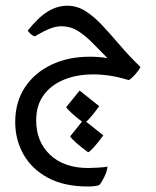

<svg xmlns="http://www.w3.org/2000/svg" viewBox="-20 -308 555 684"><path d="M293.5 356.4Q208 356.4 150.1 325Q92.3 293.5 63.2 241.2Q34.2 189 34.2 127Q34.2 55.7 68.6 3.4Q103 -48.8 163.1 -77.4Q223.1 -106 299.8 -106Q332 -106 362.8 -101.1Q335.4 -128.4 310.3 -154.3Q285.2 -180.2 258.3 -197.3Q231.4 -214.4 198.2 -214.4Q180.7 -214.4 160.4 -207Q140.1 -199.7 103.5 -178.2Q94.2 -182.1 89.1 -187Q84 -191.9 78.6 -198.7Q116.7 -246.6 150.4 -267.1Q184.1 -287.6 219.7 -287.6Q254.4 -287.6 284.4 -268.6Q314.5 -249.5 344 -218Q373.5 -186.5 406.5 -147.7Q439.5 -108.9 480.5 -69.3Q474.6 -57.1 461.4 -42.5Q448.2 -27.8 438.5 -22.5Q374 -43 312 -43Q254.4 -43 208.5 -24.4Q162.6 -5.9 135.7 30.5Q108.9 66.9 108.9 121.1Q108.9 196.8 158.7 243.7Q208.5 290.5 293.9 290.5Q304.7 290.5 327.1 289.3Q349.6 288.1 363.3 285.6Q360.4 304.7 351.3 323Q342.3 341.3 333.5 351.6Q327.1 353.5 317.4 355Q307.6 356.4 293.5 356.4ZM293.9 234.4Q267.6 215.3 250.5 200Q233.4 184.6 230 177.7L277.8 118.2L348.1 174.3Q306.6 230 293.9 234.4ZM279.3 130.4Q253.4 111.8 236.6 96.2Q219.7 80.6 215.8 73.7L263.7 14.6L333.5 70.3Q293 126 279.3 130.4Z"/></svg>

Font: Harmattan
Style: Regular
Weight: 400
Designer: George W. Nuss III and SIL International
Foundry: SIL International
Version: Version 4.000